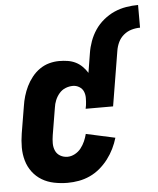

<svg xmlns="http://www.w3.org/2000/svg" viewBox="-53 -789 694 843"><g transform="rotate(-5 293.5 -367.5)"><path d="M358 -551Q362 -577 371.5 -603Q381 -629 396.5 -652Q412 -675 434.5 -693.5Q457 -712 482 -723Q507 -734 534 -738.5Q561 -743 587 -743V-643Q568 -643 549 -637.5Q530 -632 514.5 -619Q499 -606 490.5 -588Q482 -570 479 -551ZM211 8Q181 8 151.5 2Q122 -4 98 -18.5Q74 -33 57 -55.5Q40 -78 32 -106Q24 -134 24 -164Q24 -194 29 -225L49 -345Q52 -366 58.5 -388Q65 -410 75 -430.5Q85 -451 100 -470Q115 -489 134.5 -502.5Q154 -516 176 -522Q198 -528 220 -528Q240 -528 258.5 -525Q277 -522 293 -514Q309 -506 322 -493Q335 -480 344 -465L358 -551H479L439 -309H318L321 -325Q323 -341 323 -356.5Q323 -372 317.5 -385Q312 -398 299 -406Q286 -414 271 -414Q254 -414 238 -407.5Q222 -401 210.5 -387.5Q199 -374 192.5 -358Q186 -342 184 -326L164 -206Q161 -188 161 -170.5Q161 -153 167.5 -138Q174 -123 188.5 -114.5Q203 -106 221 -106Q237 -106 253 -114.5Q269 -123 280 -137Q291 -151 298 -167Q305 -183 309 -199L437 -171Q430 -147 418.5 -123.5Q407 -100 391 -79Q375 -58 354.5 -40.5Q334 -23 310 -12Q286 -1 261 3.5Q236 8 211 8Z"/></g></svg>

Font: Iosevka Heavy
Style: Italic
Weight: 900
Italic angle: -9°
Monospace: yes
Designer: Belleve Invis
Foundry: Belleve Invis
Version: Version 32.5.0; ttfautohint (v1.8.4)